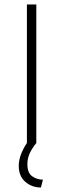

<svg xmlns="http://www.w3.org/2000/svg" viewBox="-20 -645 285 866"><path d="M164.6 200.7Q123.6 200.7 94.1 175Q64.6 149.3 64.6 103.5Q64.6 77.1 75 50.3Q85.4 23.6 101.4 0V-625H143.8V0Q125 22.9 114.2 46.2Q103.5 69.4 103.5 95.8Q103.5 134.7 125 150Q146.5 165.3 173.6 165.3Z"/></svg>

Font: Afacad Flux ExtraLight
Style: Regular
Weight: 250
Designer: Kristian Moeller
Foundry: Dicotype
Version: Version 1.100